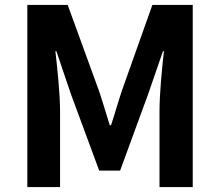

<svg xmlns="http://www.w3.org/2000/svg" viewBox="-20 -760 894 780"><path d="M255 -740H91V0H224V-309C224 -378 213 -483 205 -552H209L268 -378L383 -67H468L582 -378L642 -552H646C638 -483 628 -378 628 -309V0H763V-740H599L476 -394C460 -347 447 -299 431 -251H426C411 -299 397 -347 381 -394Z"/></svg>

Font: Spoqa Han Sans Neo Bold
Style: Bold
Weight: 700
Designer: [Spoqa Han Sans Neo] Dong-huui Kim  Younghwa Kang  Yujin Lee  [Noto Sans] Ryoko NISHIZUKA  (kana & ideographs); Paul D. 
Foundry: Spoqa (http://www.spoqa-han-sans.com)
Version: Version 1.100;hotconv 1.0.109;makeotfexe 2.5.65596